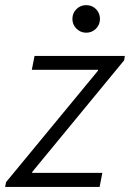

<svg xmlns="http://www.w3.org/2000/svg" viewBox="-23 -735 511 755"><path d="M1 -19 362.3 -457V-460.4H102.1L112.8 -515.1H467.8L465.3 -498L103.5 -58.6V-55.2H379.4L368.7 0H-2.9ZM261.7 -660.6Q261.7 -683.6 277.6 -699.2Q293.5 -714.8 315.9 -714.8Q338.9 -714.8 354.5 -699.2Q370.1 -683.6 370.1 -660.6Q370.1 -638.2 354.5 -622.3Q338.9 -606.4 315.9 -606.4Q293.5 -606.4 277.6 -622.3Q261.7 -638.2 261.7 -660.6Z"/></svg>

Font: Reddit Sans Vanilla Light
Style: Italic
Weight: 300
Italic angle: -11.25°
Designer: Stephen Hutchings
Version: Version 1.013